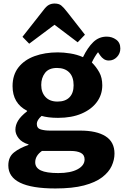

<svg xmlns="http://www.w3.org/2000/svg" viewBox="-20 -833 700 1085"><path d="M145 -586 107 -625 225 -775Q242 -798 256.5 -805.5Q271 -813 288 -813Q312 -813 325.5 -802.5Q339 -792 359 -766L460 -637L419 -594L288 -693ZM293 232Q27 232 27 102Q27 54 59 28.5Q91 3 141 -14V-17Q104 -28 85.5 -51.5Q67 -75 67 -100Q67 -126 82 -151Q97 -176 133 -204V-207Q51 -249 51 -346Q51 -410 84.5 -452.5Q118 -495 176 -516Q234 -537 307 -537Q339 -537 377 -531Q415 -525 449 -510Q475 -564 507 -595Q539 -626 583 -626Q613 -626 636.5 -609Q660 -592 660 -559Q660 -531 641 -511Q622 -491 595 -491Q579 -491 567 -499Q555 -507 546 -520L534 -538Q515 -514 499 -480Q524 -455 541 -424.5Q558 -394 558 -351Q558 -298 527.5 -256.5Q497 -215 441 -191Q385 -167 308 -167Q279 -167 255.5 -170Q232 -173 215 -178Q188 -154 188 -133Q188 -108 210.5 -101.5Q233 -95 262 -95H433Q526 -95 576.5 -63Q627 -31 627 35Q627 70 611 105Q595 140 557 169Q519 198 454.5 215Q390 232 293 232ZM305 -259Q349 -259 372.5 -283Q396 -307 396 -351Q396 -399 371 -424Q346 -449 302 -449Q256 -449 234.5 -421Q213 -393 213 -353Q213 -311 237 -285Q261 -259 305 -259ZM309 145Q379 145 418.5 123.5Q458 102 458 68Q458 42 437 31Q416 20 380 20H217Q179 47 179 84Q179 115 210.5 130Q242 145 309 145Z"/></svg>

Font: Literata 7pt
Style: Bold
Weight: 700
Designer: Latin by Veronika Burian and Jose Scaglione. Greek by Irene Vlachou. Cyrillic by Vera Evstafieva.
Foundry: TypeTogether
Version: Version 3.002